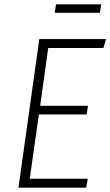

<svg xmlns="http://www.w3.org/2000/svg" viewBox="-20 -864 508 884"><path d="M468 -684 456 -643H202L165 -377H385L379 -337H159L117 -41H384L377 0H65L161 -684ZM440 -805H232L238 -844H446Z"/></svg>

Font: Fira Sans Condensed ExtraLight
Style: Italic
Weight: 275
Width: 3
Italic angle: -8°
Designer: Carrois Corporate & Edenspiekermann AG
Foundry: Carrois Corporate GbR & Edenspiekermann AG
Version: Version 4.203